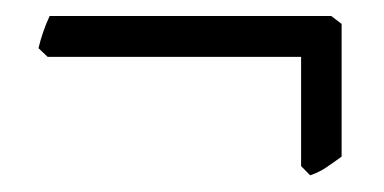

<svg xmlns="http://www.w3.org/2000/svg" viewBox="-20 -297 472 236"><path d="M399.9 -104.5Q390.6 -97.7 381.6 -91.6Q372.6 -85.4 361.3 -81.5L350.1 -92.8V-227.1H38.6L27.3 -237.8Q32.2 -258.3 41 -277.3Q147 -277.3 213.4 -277.3Q279.8 -277.3 315.9 -277.3Q352.1 -277.3 366.9 -277.3Q381.8 -277.3 384.5 -277.3Q387.2 -277.3 387.2 -277.3L399.9 -267.6Z"/></svg>

Font: Dai Banna SIL Light
Style: Regular
Weight: 300
Designer: Victor Gaultney
Foundry: SIL International
Version: Version 4.000